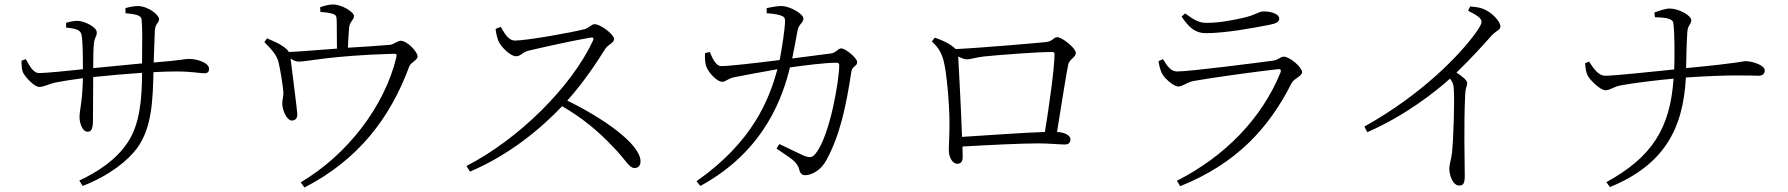

<svg xmlns="http://www.w3.org/2000/svg" viewBox="-20 -788 7980 857"><path d="M76 -517C76 -503 77 -478 82 -466C92 -444 133 -400 155 -400C176 -400 198 -413 224 -419C255 -425 296 -432 350 -439C348 -329 335 -301 335 -265C335 -240 347 -200 371 -200C389 -200 395 -215 395 -255L396 -444C461 -451 540 -458 614 -463C614 -347 604 -234 551 -154C497 -71 410 -18 334 18L349 42C468 -4 552 -72 592 -127C659 -218 662 -345 665 -466C703 -468 738 -469 767 -469C837 -469 871 -461 891 -461C908 -461 913 -468 913 -481C913 -508 860 -525 824 -525C802 -525 792 -519 666 -509L671 -649C673 -687 690 -682 690 -703C690 -722 640 -761 595 -761C578 -761 559 -757 540 -752V-729C582 -725 610 -721 612 -701C616 -663 615 -600 614 -505L396 -484C396 -532 397 -574 399 -591C401 -622 412 -623 412 -643C412 -668 355 -695 325 -695C310 -695 290 -691 275 -686V-665C316 -661 338 -655 343 -636C350 -612 350 -527 350 -479C292 -473 193 -462 153 -462C129 -462 111 -495 95 -524Z M1410 -735C1430 -733 1453 -731 1465 -726C1481 -721 1482 -716 1483 -695L1484 -571C1411 -566 1324 -558 1269 -556C1265 -564 1257 -572 1242 -582C1222 -596 1199 -605 1172 -617L1160 -600C1187 -572 1216 -545 1224 -507C1231 -477 1244 -402 1245 -370C1244 -353 1239 -335 1240 -323C1241 -296 1260 -248 1285 -250C1298 -251 1308 -260 1307 -279C1307 -294 1281 -490 1277 -527C1291 -517 1302 -513 1315 -513C1351 -513 1456 -540 1737 -548C1750 -548 1752 -546 1749 -532C1697 -315 1532 -98 1322 26L1339 49C1577 -74 1720 -257 1807 -492C1813 -509 1844 -520 1844 -536C1844 -557 1797 -606 1769 -606C1754 -606 1738 -590 1721 -588C1679 -584 1600 -579 1533 -575C1534 -603 1536 -639 1538 -661C1539 -691 1560 -698 1560 -716C1560 -735 1505 -768 1467 -768C1448 -768 1431 -763 1409 -756Z M2192 -659C2195 -631 2202 -611 2207 -600C2219 -577 2258 -537 2283 -537C2306 -537 2309 -554 2340 -562C2395 -575 2537 -607 2615 -620C2626 -622 2632 -620 2627 -607C2531 -401 2298 -169 2062 -47L2078 -22C2258 -99 2396 -216 2489 -314C2577 -263 2647 -206 2718 -131C2776 -71 2788 -38 2812 -38C2831 -38 2839 -51 2839 -68C2839 -145 2672 -261 2512 -339C2587 -422 2647 -515 2681 -569C2694 -590 2721 -596 2721 -614C2721 -634 2661 -680 2634 -680C2620 -680 2610 -664 2590 -658C2533 -643 2331 -607 2279 -607C2246 -607 2230 -645 2215 -668Z M3446 -125C3502 -85 3537 -70 3547 -33C3551 -14 3560 -6 3574 -6C3603 -6 3645 -28 3669 -74C3730 -186 3757 -316 3780 -468C3784 -494 3806 -491 3806 -511C3806 -529 3754 -572 3735 -572C3719 -572 3714 -552 3686 -549L3516 -527C3525 -569 3534 -620 3539 -647C3545 -684 3566 -684 3566 -705C3566 -727 3505 -760 3471 -761C3453 -762 3422 -756 3402 -752V-729C3419 -728 3447 -725 3465 -719C3482 -713 3485 -707 3484 -688C3483 -659 3471 -575 3460 -520C3349 -506 3234 -493 3200 -493C3174 -493 3160 -529 3148 -556L3127 -551C3126 -532 3126 -508 3133 -490C3140 -469 3178 -423 3203 -423C3222 -423 3225 -436 3256 -443C3283 -449 3383 -467 3450 -479C3412 -340 3339 -155 3089 21L3106 42C3401 -118 3477 -370 3506 -487C3568 -496 3663 -508 3714 -508C3722 -508 3726 -504 3726 -497C3726 -433 3685 -181 3620 -102C3605 -84 3595 -83 3568 -93C3549 -101 3498 -127 3459 -145Z M4153 -620 4139 -603C4165 -580 4181 -556 4191 -520C4206 -464 4217 -329 4218 -250C4219 -206 4215 -139 4215 -120C4215 -80 4235 -57 4252 -57C4269 -57 4277 -66 4277 -89L4276 -134C4399 -141 4537 -148 4616 -148C4660 -148 4712 -143 4732 -143C4751 -143 4758 -152 4758 -167C4758 -183 4734 -197 4698 -199C4717 -313 4739 -458 4748 -500C4754 -525 4782 -531 4782 -552C4782 -573 4721 -622 4699 -622C4682 -622 4680 -603 4646 -600C4608 -596 4343 -573 4246 -569C4218 -595 4191 -606 4153 -620ZM4257 -536C4270 -529 4285 -523 4295 -523C4313 -523 4340 -533 4373 -536C4428 -542 4609 -556 4676 -556C4684 -556 4687 -553 4687 -546C4687 -488 4663 -314 4644 -199C4552 -196 4385 -184 4274 -177C4270 -297 4260 -481 4257 -536Z M5151 -515C5154 -495 5159 -476 5166 -461C5177 -438 5219 -402 5239 -402C5260 -402 5274 -419 5305 -426C5374 -439 5596 -470 5683 -479C5697 -481 5700 -475 5695 -463C5612 -260 5449 -91 5233 19L5248 43C5499 -58 5644 -216 5745 -417C5756 -438 5792 -448 5792 -466C5792 -487 5738 -535 5710 -535C5694 -535 5687 -520 5660 -517C5592 -508 5292 -469 5234 -469C5206 -469 5190 -493 5171 -524ZM5645 -677C5677 -683 5690 -691 5690 -704C5690 -725 5657 -737 5620 -737C5597 -737 5585 -720 5523 -707C5471 -696 5423 -686 5364 -686C5332 -686 5308 -700 5270 -728L5254 -714C5287 -665 5315 -640 5362 -640C5452 -640 5573 -663 5645 -677Z M6533 -740C6579 -717 6593 -705 6593 -690C6593 -682 6585 -666 6566 -640C6497 -545 6331 -369 6070 -223L6083 -198C6257 -274 6391 -382 6452 -437C6465 -421 6468 -410 6469 -391C6473 -347 6468 -168 6461 -106C6457 -73 6449 -54 6449 -36C6449 -7 6464 40 6493 40C6511 40 6518 32 6518 -4C6518 -66 6513 -221 6520 -369C6521 -393 6529 -406 6529 -417C6529 -430 6507 -447 6481 -464C6548 -529 6597 -583 6633 -624C6661 -655 6677 -653 6677 -670C6677 -694 6636 -735 6601 -748C6582 -756 6563 -757 6542 -759Z M7055 -506C7057 -485 7059 -465 7067 -450C7077 -431 7123 -385 7146 -385C7169 -386 7182 -401 7215 -407C7268 -417 7372 -430 7450 -437C7435 -217 7355 -87 7150 25L7166 47C7405 -51 7493 -210 7505 -442C7703 -456 7798 -450 7830 -450C7846 -450 7857 -458 7857 -474C7857 -498 7799 -515 7772 -515C7756 -515 7758 -508 7506 -484C7507 -531 7508 -591 7511 -638C7512 -679 7529 -676 7529 -698C7529 -719 7473 -750 7432 -750C7413 -750 7377 -737 7364 -732L7367 -711C7400 -710 7446 -709 7449 -685C7455 -641 7455 -545 7453 -478C7364 -469 7188 -450 7146 -450C7114 -449 7092 -484 7073 -513Z"/></svg>

Font: Noto Serif KR Light
Style: Regular
Weight: 300
Designer: Ryoko NISHIZUKA 西塚涼子 (kana & ideographs); Frank Grießhammer (Latin, Greek & Cyrillic); Wenlong ZHANG 张文龙 (bopomofo); San
Foundry: Adobe
Version: Version 2.001;hotconv 1.1.0;makeotfexe 2.6.0